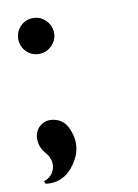

<svg xmlns="http://www.w3.org/2000/svg" viewBox="-77 -598 548 765"><g transform="rotate(-10 196.5 -216.0)"><path d="M59 -422Q38 -444 38 -473Q38 -503 59 -525Q80 -546 110 -546Q140 -546 161 -525Q183 -503 183 -473Q183 -444 161 -422Q140 -401 110 -401Q80 -401 59 -422ZM41 102Q77 89 85 56Q93 22 65 -10Q45 -33 43 -64Q42 -96 62 -116Q87 -140 124 -132Q162 -123 178 -87Q212 -12 165 56Q119 123 45 113Z"/></g></svg>

Font: Cinzel Bold(RUS BY LYAJKA)
Style: Regular
Weight: 700
Designer: Natanael Gama
Version: Version 1.001;PS 001.001;hotconv 1.0.56;makeotf.lib2.0.21325